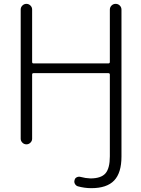

<svg xmlns="http://www.w3.org/2000/svg" viewBox="-20 -774 736 1001"><path d="M147.5 -724.6V-451.2Q147.5 -443.4 154.3 -443.4H544.9Q552.7 -443.4 552.7 -451.2V-723.6Q552.7 -736.3 561.5 -745.1Q570.3 -753.9 583 -753.9Q595.7 -753.9 604.5 -745.1Q613.3 -736.3 613.3 -723.6V42Q613.3 127 575.2 167Q537.1 207 456.1 207Q420.9 207 385.7 197.3Q376 194.3 370.6 184.6Q365.2 174.8 369.1 164.1Q371.1 154.3 380.9 149.9Q390.6 145.5 400.4 148.4Q425.8 155.3 451.2 156.2Q506.8 156.2 529.8 129.9Q552.7 103.5 552.7 41V-384.8Q552.7 -392.6 544.9 -392.6H154.3Q147.5 -392.6 147.5 -384.8V-50.8Q147.5 -39.1 138.7 -30.3Q129.9 -21.5 117.7 -21.5Q105.5 -21.5 96.7 -30.3Q87.9 -39.1 87.9 -50.8V-724.6Q87.9 -736.3 96.7 -745.1Q105.5 -753.9 117.7 -753.9Q129.9 -753.9 138.7 -745.1Q147.5 -736.3 147.5 -724.6Z"/></svg>

Font: irohamaru Light
Style: Regular
Weight: 200
Designer: [Source Han Sans]
Ryoko NISHIZUKA  (kana & ideographs); Paul D. Hunt (Latin, Greek & Cyrillic); Wenlong ZHANG  (bopomofo
Version: Version 1.01